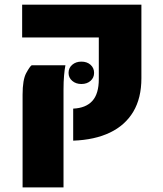

<svg xmlns="http://www.w3.org/2000/svg" viewBox="-20 -611 709 834"><path d="M297.9 0V-139.2Q353 -141.6 381.1 -172.6Q409.2 -203.6 409.2 -267.6V-448.2H76.2V-590.8H594.2V-271Q594.2 -185.1 559.1 -126Q523.9 -66.9 457.8 -35.2Q391.6 -3.4 297.9 0ZM78.1 203.1V-199.7Q78.1 -264.6 93.8 -293.5Q109.4 -322.3 117.7 -327.6H264.2Q260.7 -310.1 258.3 -283.4Q255.9 -256.8 255.9 -221.2V203.1ZM333.5 -246.1Q309.6 -246.1 293.7 -259.8Q277.8 -273.4 277.8 -294.4Q277.8 -315.9 293.7 -329.6Q309.6 -343.3 333.5 -343.3Q357.9 -343.3 373.3 -329.6Q388.7 -315.9 388.7 -294.4Q388.7 -273.4 373.3 -259.8Q357.9 -246.1 333.5 -246.1Z"/></svg>

Font: Heebo Black
Style: Regular
Weight: 900
Designer: Oded Ezer
Foundry: Ezer Type House
Version: Version 3.100